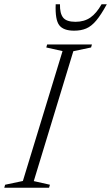

<svg xmlns="http://www.w3.org/2000/svg" viewBox="-43 -878 520 898"><path d="M249.5 -639 173.5 -656 177.5 -670H387L383 -656L300 -638.5L115 -31L190.5 -14L186.5 0H-23L-19 -14L64 -31.5ZM310 -776Q351 -776 379.8 -796Q408.5 -816 432 -858H456.5Q429.5 -808.5 407 -781.8Q384.5 -755 360.2 -744.8Q336 -734.5 303.5 -734.5Q253.5 -734.5 234 -760.2Q214.5 -786 217.5 -858H237.5Q236.5 -816 252 -796Q267.5 -776 310 -776Z"/></svg>

Font: Newsreader 16pt Light
Style: Italic
Weight: 300
Italic angle: -17°
Designer: Hugues Gentile
Foundry: Production Type
Version: Version 1.003; ttfautohint (v1.8.3)